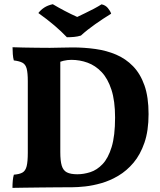

<svg xmlns="http://www.w3.org/2000/svg" viewBox="-20 -908 775 931"><path d="M40.4 3Q40.4 -15.4 42 -32.4Q43.6 -49.4 47.2 -61Q74.2 -63 88.9 -71.3Q103.6 -79.6 109.2 -101.9Q114.8 -124.2 114.8 -167.4V-514.2Q114.8 -554.4 109.4 -575Q104 -595.6 89.1 -603.7Q74.2 -611.8 47 -615Q43.4 -627.2 42.1 -645.6Q40.8 -664 40.8 -679Q61.2 -678 92.2 -677.5Q123.2 -677 157.2 -676.5Q191.2 -676 222.2 -676Q246.4 -676 274 -677Q301.6 -678 332.4 -678Q388.4 -678 442.4 -670.5Q496.4 -663 543 -643.2Q589.6 -623.4 625.1 -586.9Q660.6 -550.4 680.5 -493.9Q700.4 -437.4 700.4 -355Q700.4 -274 680.4 -216Q660.4 -158 627.5 -119Q594.6 -80 554.2 -56Q513.8 -32 471.9 -20Q430 -8 392.8 -4Q355.6 0 329.4 0Q302.6 0 261.3 0.3Q220 0.6 175.9 1.1Q131.8 1.6 95 2.1Q58.2 2.6 40.4 3ZM355.2 -63Q385.8 -63 418 -73.3Q450.2 -83.6 477.5 -112.3Q504.8 -141 521.4 -195.3Q538 -249.6 538 -338.2Q538 -418.6 520.4 -472.8Q502.8 -527 472.7 -558.6Q442.6 -590.2 404.8 -604Q367 -617.8 326 -617.8Q307 -617.8 287.6 -613.2Q268.2 -608.6 260.2 -602.2L272.4 -639V-170.4Q272.4 -128 279.4 -104.7Q286.4 -81.4 304.4 -72.2Q322.4 -63 355.2 -63ZM304.4 -727.4Q278 -755.4 243.2 -785Q208.4 -814.6 166 -844.8Q177.6 -860 194.4 -871.1Q211.2 -882.2 236 -887.6Q261.6 -872.2 293.4 -855.5Q325.2 -838.8 354.4 -825.8Q369.6 -833.4 391.7 -843.7Q413.8 -854 435.6 -865.7Q457.4 -877.4 472.4 -887Q491.2 -883.2 503.1 -868.9Q515 -854.6 519 -841.6Q482 -819 442.2 -791.1Q402.4 -763.2 372.4 -735.6Q356.6 -730.6 339.3 -729Q322 -727.4 304.4 -727.4Z"/></svg>

Font: Vollkorn
Style: Regular
Weight: 400
Designer: Friedrich Althausen
Foundry: Friedrich Althausen
Version: Version 4.104